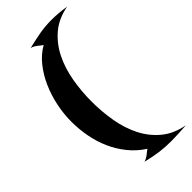

<svg xmlns="http://www.w3.org/2000/svg" viewBox="-277 -844 1002 1002"><g transform="rotate(-45 223.5 -343.0)"><path d="M38 -338Q38 -395 50 -453Q62 -511 85 -563Q108 -615 141.5 -657Q175 -699 219 -724Q211 -729 194.5 -742.5Q178 -756 160 -761Q214 -774 254.5 -781Q295 -788 339 -788Q363 -788 389 -786Q415 -784 447 -779Q372 -765 322 -722.5Q272 -680 242 -619Q212 -558 199.5 -485Q187 -412 187 -338Q187 -263 199.5 -191Q212 -119 242 -59.5Q272 0 322 41.5Q372 83 447 97Q415 99 388 100.5Q361 102 336 102Q293 102 253 97Q213 92 160 79Q178 74 194.5 60.5Q211 47 219 42Q172 12 137.5 -30.5Q103 -73 81 -122.5Q59 -172 48.5 -227Q38 -282 38 -338Z"/></g></svg>

Font: New Rocker
Style: Regular
Weight: 400
Designer: Pablo Impallari, Brenda Gallo, Rodrigo Fuenzalida
Foundry: Pablo Impallari, Brenda Gallo, Rodrigo Fuenzalida
Version: Version 1.000; ttfautohint (v0.93) -l 8 -r 50 -G 200 -x 14 -